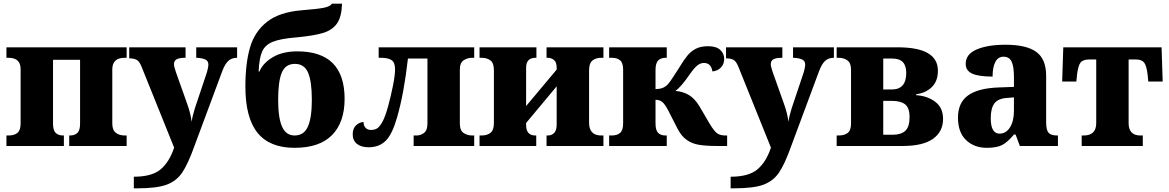

<svg xmlns="http://www.w3.org/2000/svg" viewBox="-20 -793 6350 1043"><path d="M15 -57H27Q57 -57 74.5 -71Q92 -85 92 -122V-417Q92 -479 27 -479H15V-536H668V-479H657Q590 -479 590 -416V-122Q590 -87 609 -72Q628 -57 657 -57H668V0H356V-57H359Q386 -57 400.5 -71Q415 -85 415 -122V-468H268V-122Q268 -85 282.5 -71Q297 -57 323 -57H327V0H15Z M707 167Q805 167 852.5 127Q900 87 926 9L748 -433Q737 -459 724 -467Q711 -475 687 -476H682V-536H988V-479H984Q954 -479 939.5 -471Q925 -463 925 -444Q925 -433 935 -403L995 -234Q1016 -177 1021 -131Q1024 -156 1038 -203L1101 -391Q1105 -402 1108.5 -418Q1112 -434 1112 -442Q1112 -461 1097 -469Q1082 -477 1050 -479H1046V-536H1268V-479H1264Q1237 -478 1219.5 -461.5Q1202 -445 1188 -408L1037 -2Q1001 99 969.5 145Q938 191 884.5 210.5Q831 230 727 230H707Z M1313 -323Q1313 -448 1338 -534.5Q1363 -621 1430 -674Q1497 -727 1617 -737Q1706 -744 1740 -751Q1774 -758 1783 -773H1838Q1836 -702 1811 -666Q1786 -630 1736.5 -614.5Q1687 -599 1591 -590Q1504 -583 1462 -566Q1420 -549 1404 -513Q1388 -477 1385 -404H1389Q1408 -450 1461.5 -482Q1515 -514 1595 -514Q1852 -514 1852 -256Q1852 -129 1784 -59.5Q1716 10 1580 10Q1445 10 1379 -71.5Q1313 -153 1313 -323ZM1674 -251Q1674 -351 1653.5 -398.5Q1633 -446 1582 -446Q1531 -446 1511 -399Q1491 -352 1491 -251Q1491 -152 1512.5 -104.5Q1534 -57 1580 -57Q1631 -57 1652.5 -105Q1674 -153 1674 -251Z M1896 -63Q1896 -96 1915 -113Q1934 -130 1955 -130Q1955 -110 1966 -98.5Q1977 -87 1995 -87Q2013 -87 2027 -94.5Q2041 -102 2057 -130.5Q2073 -159 2089 -218Q2103 -270 2114.5 -326.5Q2126 -383 2126 -417Q2126 -454 2107 -466.5Q2088 -479 2050 -479H2037V-536H2556V-479H2544Q2519 -479 2498.5 -465.5Q2478 -452 2478 -414V-122Q2478 -84 2498.5 -70.5Q2519 -57 2544 -57H2556V0H2227V-57H2243Q2265 -57 2283.5 -71Q2302 -85 2302 -122V-475H2196Q2175 -287 2137 -155Q2111 -64 2075.5 -28.5Q2040 7 1982 7Q1942 7 1919 -11.5Q1896 -30 1896 -63Z M2585 -57H2596Q2626 -57 2644.5 -71.5Q2663 -86 2663 -124V-412Q2663 -450 2644.5 -464.5Q2626 -479 2596 -479H2585V-536H2894V-479H2889Q2838 -479 2838 -425V-217L3004 -415V-426Q3004 -454 2990 -466.5Q2976 -479 2955 -479H2949V-536H3258V-479H3246Q3216 -479 3198 -464Q3180 -449 3180 -411V-127Q3180 -57 3246 -57H3258V0H2949V-57H2956Q2977 -57 2990.5 -71Q3004 -85 3004 -116V-324L2838 -125V-114Q2838 -57 2888 -57H2893V0H2585Z M3289 -57H3303Q3332 -57 3348.5 -71Q3365 -85 3365 -123V-415Q3365 -451 3349 -465Q3333 -479 3305 -479H3289V-536H3602V-479H3595Q3570 -479 3555.5 -464.5Q3541 -450 3541 -413V-309Q3582 -309 3605 -332Q3616 -343 3634 -370.5Q3652 -398 3659 -409L3671 -428Q3696 -469 3715 -492Q3734 -515 3760.5 -528.5Q3787 -542 3826 -542Q3871 -542 3892.5 -522Q3914 -502 3914 -473Q3914 -444 3895.5 -425.5Q3877 -407 3850 -405Q3843 -451 3804 -451Q3785 -451 3768 -437.5Q3751 -424 3726 -388Q3680 -321 3649 -299Q3690 -296 3722 -277Q3754 -258 3780 -215L3835 -121Q3859 -81 3875.5 -69Q3892 -57 3921 -57H3930V0H3877Q3814 0 3776 -6.5Q3738 -13 3709 -34Q3680 -55 3659 -97L3611 -191Q3592 -228 3577 -239.5Q3562 -251 3541 -251V-122Q3541 -86 3555 -71.5Q3569 -57 3595 -57H3602V0H3289Z M3949 167Q4047 167 4094.5 127Q4142 87 4168 9L3990 -433Q3979 -459 3966 -467Q3953 -475 3929 -476H3924V-536H4230V-479H4226Q4196 -479 4181.5 -471Q4167 -463 4167 -444Q4167 -433 4177 -403L4237 -234Q4258 -177 4263 -131Q4266 -156 4280 -203L4343 -391Q4347 -402 4350.5 -418Q4354 -434 4354 -442Q4354 -461 4339 -469Q4324 -477 4292 -479H4288V-536H4510V-479H4506Q4479 -478 4461.5 -461.5Q4444 -445 4430 -408L4279 -2Q4243 99 4211.5 145Q4180 191 4126.5 210.5Q4073 230 3969 230H3949Z M4525 -57H4536Q4566 -57 4584.5 -70.5Q4603 -84 4603 -122V-415Q4603 -450 4584 -464.5Q4565 -479 4536 -479H4525V-536H4855Q4967 -536 5021 -504Q5075 -472 5075 -409Q5075 -352 5042 -320Q5009 -288 4957 -281V-276Q5018 -272 5060.5 -240Q5103 -208 5103 -147Q5103 -78 5048.5 -39Q4994 0 4884 0H4525ZM4825 -307Q4903 -307 4903 -397Q4903 -436 4884.5 -455.5Q4866 -475 4827 -475H4778V-307ZM4829 -61Q4875 -61 4898 -82.5Q4921 -104 4921 -157Q4921 -207 4897 -226Q4873 -245 4826 -245H4778V-61Z M5184 -154Q5184 -235 5238.5 -274.5Q5293 -314 5406 -318L5488 -321V-375Q5488 -431 5475.5 -458Q5463 -485 5431 -485Q5402 -485 5387 -456.5Q5372 -428 5372 -377Q5297 -377 5261.5 -393Q5226 -409 5226 -446Q5226 -499 5286 -524.5Q5346 -550 5442 -550Q5556 -550 5609.5 -511Q5663 -472 5663 -381V-128Q5663 -87 5676 -72Q5689 -57 5723 -57H5727V0H5520L5497 -62H5488Q5453 -20 5423.5 -5Q5394 10 5341 10Q5272 10 5228 -32Q5184 -74 5184 -154ZM5488 -191V-264L5451 -261Q5402 -258 5382 -231.5Q5362 -205 5362 -151Q5362 -67 5410 -67Q5445 -67 5466.5 -101Q5488 -135 5488 -191Z M5856 -57H5867Q5935 -57 5935 -124V-470H5898Q5863 -470 5850 -453.5Q5837 -437 5831 -389L5827 -350H5750L5756 -536H6290L6296 -350H6218L6214 -389Q6208 -437 6195 -453.5Q6182 -470 6149 -470H6111V-124Q6111 -57 6175 -57H6188V0H5856Z"/></svg>

Font: Noto Serif ExtraBold
Style: Regular
Weight: 800
Designer: Monotype Design Team
Foundry: Monotype Imaging Inc.
Version: Version 1.001